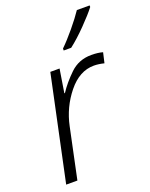

<svg xmlns="http://www.w3.org/2000/svg" viewBox="-144 -842 715 917"><g transform="rotate(-20 214.0 -383.0)"><path d="M30 0H87L141 -256Q160 -347 217.5 -418Q275 -489 348 -489Q372 -489 400 -482L412 -534Q388 -541 354 -541Q290 -541 246 -498.5Q202 -456 174 -413H171L190 -532H143ZM238 -606H276Q315 -636 360 -682Q405 -728 428 -758V-766H363Q341 -733 304.5 -689Q268 -645 238 -616Z"/></g></svg>

Font: Noto Sans UI Light
Style: Italic
Weight: 300
Italic angle: -12°
Designer: Monotype Design Team
Foundry: Monotype Imaging Inc.
Version: Version 1.901